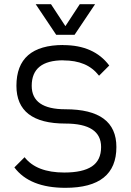

<svg xmlns="http://www.w3.org/2000/svg" viewBox="-20 -899 626 919"><path d="M463.9 -195.3Q463.9 -307.6 293 -307.6Q58.6 -307.6 58.6 -488.3Q58.6 -683.6 283.2 -683.6V-683.1Q429.7 -683.1 502.9 -585.4L454.1 -536.6Q424.3 -574.7 382.1 -592.3Q339.8 -609.9 283.2 -609.9V-610.4Q131.8 -610.4 131.8 -488.3Q131.8 -376 293 -376Q537.1 -376 537.1 -195.3Q537.1 0 293 0Q122.1 0 48.8 -97.7L97.7 -146.5Q154.8 -73.2 287.6 -73.2Q376 -73.2 419.9 -102.5Q463.9 -131.8 463.9 -195.3ZM224.1 -878.9 293 -773.9 361.8 -878.9H435.1L336.9 -732.4H249L150.9 -878.9Z"/></svg>

Font: Sanitrixie
Style: Regular
Weight: 400
Designer: Jayvee D. Enaguas (Grand Chaos)
Version: Version 1.1 - 6/9/2013